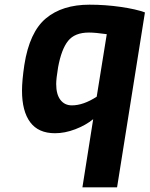

<svg xmlns="http://www.w3.org/2000/svg" viewBox="-20 -563 639 820"><path d="M378 -54Q346 -28 301.5 -11Q257 6 215 6Q144 6 109 -41Q74 -88 74 -176Q74 -219 84 -286Q106 -426 176 -484.5Q246 -543 362 -543Q430 -543 495.5 -533.5Q561 -524 599 -510L480 237H332ZM393 -150 436 -417Q387 -424 360 -424Q299 -424 270.5 -388Q242 -352 228 -275Q220 -227 220 -204Q220 -160 238 -136.5Q256 -113 287 -113Q336 -113 393 -150Z"/></svg>

Font: Exo
Style: Bold Italic
Weight: 700
Italic angle: -9°
Designer: Natanael Gama
Foundry: Natanael Gama
Version: Version 1.500; ttfautohint (v1.6)